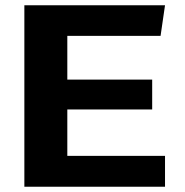

<svg xmlns="http://www.w3.org/2000/svg" viewBox="-20 -713 707 733"><path d="M73 0V-693H610L593 -576H237V-409H561V-295H237V-118H610V0Z"/></svg>

Font: Fix15 Mono
Style: Bold
Weight: 700
Designer: Carrois Corporate & Edenspiekermann AG
Foundry: Carrois Corporate GbR & Edenspiekermann AG
Version: Version 3.206